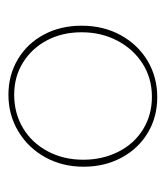

<svg xmlns="http://www.w3.org/2000/svg" viewBox="12 -718 402 467"><g transform="rotate(-90 213.5 -484.0)"><path d="M42 -482Q42 -534 65 -575.5Q88 -617 128 -641Q168 -665 217 -665Q265 -665 303.5 -642Q342 -619 363.5 -578.5Q385 -538 385 -487Q385 -434 362 -392Q339 -350 299.5 -326.5Q260 -303 211 -303Q163 -303 124.5 -326Q86 -349 64 -390Q42 -431 42 -482ZM369 -487Q369 -534 349.5 -571Q330 -608 295.5 -629.5Q261 -651 217 -651Q172 -651 136 -629.5Q100 -608 79.5 -569.5Q59 -531 59 -483Q59 -436 78.5 -397.5Q98 -359 133 -337.5Q168 -316 212 -316Q257 -316 292.5 -338.5Q328 -361 348.5 -400Q369 -439 369 -487Z"/></g></svg>

Font: Ysabeau SC Thin
Style: Regular
Weight: 200
Designer: Christian Thalmann (Catharsis Fonts)
Version: Version 0.003